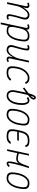

<svg xmlns="http://www.w3.org/2000/svg" viewBox="2182 -3036 1036 5440"><g transform="rotate(90 2700.0 -316.0)"><path d="M516 -53 540 -16Q526 -3 502 5.5Q478 14 452 14Q420 14 400.5 -2Q381 -18 381 -44Q381 -72 391.5 -126.5Q402 -181 420.5 -253Q439 -325 463 -405Q493 -503 473 -544.5Q453 -586 400 -586Q370 -586 338.5 -566.5Q307 -547 277.5 -514Q248 -481 222.5 -442Q197 -403 179 -362.5Q161 -322 154 -288L93 0H42L156 -533Q157 -538 157.5 -543.5Q158 -549 158 -553Q158 -568 148 -577Q138 -586 121 -586Q111 -586 98 -580.5Q85 -575 75 -565L51 -602Q65 -616 89.5 -624Q114 -632 139 -632Q160 -632 177.5 -621.5Q195 -611 204.5 -590.5Q214 -570 207 -540L187 -448Q230 -528 286.5 -580Q343 -632 401 -632Q486 -632 519.5 -577.5Q553 -523 513 -401Q489 -327 471 -260.5Q453 -194 443 -143Q433 -92 433 -65Q433 -50 443.5 -41Q454 -32 470 -32Q481 -32 493.5 -37.5Q506 -43 516 -53Z M990 -632Q1073 -632 1112 -601.5Q1151 -571 1153.5 -500Q1156 -429 1130 -305Q1110 -210 1071 -138Q1032 -66 979 -26Q926 14 862 14Q824 14 791.5 8Q759 2 738.5 -11Q718 -24 716 -45L667 182H617L717 -287Q718 -293 719.5 -299.5Q721 -306 722 -313Q723 -318 724.5 -323.5Q726 -329 727 -334L769 -533Q770 -539 770.5 -544.5Q771 -550 771 -553Q771 -568 761 -577Q751 -586 734 -586Q723 -586 710.5 -580.5Q698 -575 688 -565L664 -602Q678 -616 702.5 -624Q727 -632 752 -632Q784 -632 805.5 -611.5Q827 -591 819 -539Q833 -569 861 -589.5Q889 -610 923.5 -621Q958 -632 990 -632ZM1082 -313Q1104 -418 1104.5 -477.5Q1105 -537 1078 -561.5Q1051 -586 989 -586Q941 -586 901 -566Q861 -546 829.5 -491.5Q798 -437 777 -335L760 -252Q744 -174 742.5 -129.5Q741 -85 753.5 -64Q766 -43 793.5 -37.5Q821 -32 863 -32Q914 -32 957 -67Q1000 -102 1032 -165.5Q1064 -229 1082 -313Z M1276 -565 1252 -602Q1266 -616 1290.5 -624Q1315 -632 1340 -632Q1372 -632 1391.5 -616Q1411 -600 1411 -574Q1411 -546 1400.5 -491.5Q1390 -437 1372 -365Q1354 -293 1329 -213Q1299 -115 1320 -73.5Q1341 -32 1402 -32Q1432 -32 1462.5 -51.5Q1493 -71 1521 -104Q1549 -137 1573 -176Q1597 -215 1614 -255.5Q1631 -296 1638 -330L1699 -618H1750L1636 -85Q1635 -80 1634.5 -74.5Q1634 -69 1634 -65Q1634 -50 1644.5 -41Q1655 -32 1671 -32Q1682 -32 1694.5 -37.5Q1707 -43 1717 -53L1741 -16Q1727 -3 1703 5.5Q1679 14 1653 14Q1633 14 1614.5 3.5Q1596 -7 1587.5 -27.5Q1579 -48 1585 -78L1605 -170Q1562 -90 1510.5 -38Q1459 14 1401 14Q1309 14 1274 -40.5Q1239 -95 1279 -217Q1303 -291 1321 -357.5Q1339 -424 1349 -475Q1359 -526 1359 -553Q1359 -568 1349 -577Q1339 -586 1322 -586Q1311 -586 1298.5 -580.5Q1286 -575 1276 -565Z M2228 -116 2267 -87Q2233 -49 2201 -26.5Q2169 -4 2129 5Q2089 14 2030 14Q1949 14 1907 -16Q1865 -46 1859 -117.5Q1853 -189 1880 -313Q1896 -385 1927.5 -443.5Q1959 -502 2000.5 -544Q2042 -586 2089 -609Q2136 -632 2182 -632Q2231 -632 2263.5 -622.5Q2296 -613 2318.5 -590.5Q2341 -568 2359 -528L2314 -507Q2300 -537 2282.5 -554.5Q2265 -572 2241 -579Q2217 -586 2181 -586Q2131 -586 2079.5 -551Q2028 -516 1987 -453Q1946 -390 1928 -305Q1906 -201 1909 -141.5Q1912 -82 1942 -57Q1972 -32 2031 -32Q2079 -32 2111.5 -39.5Q2144 -47 2171 -65.5Q2198 -84 2228 -116Z M2688 14Q2628 14 2590.5 -17Q2553 -48 2540.5 -102Q2528 -156 2541 -225Q2567 -364 2590.5 -473Q2614 -582 2637 -658Q2660 -734 2685.5 -774Q2711 -814 2741 -814Q2770 -814 2785.5 -800Q2801 -786 2801 -748Q2801 -724 2782 -695.5Q2763 -667 2724 -631.5Q2685 -596 2625 -550.5Q2565 -505 2482 -446L2460 -486Q2563 -561 2628 -612.5Q2693 -664 2724 -697Q2755 -730 2755 -748Q2755 -756 2750.5 -762Q2746 -768 2741 -768Q2733 -768 2721.5 -744Q2710 -720 2695.5 -673.5Q2681 -627 2664 -559.5Q2647 -492 2629 -406Q2611 -320 2591 -217Q2575 -133 2601 -82.5Q2627 -32 2688 -32Q2753 -32 2801 -81.5Q2849 -131 2876 -220Q2903 -309 2903 -427Q2903 -498 2884 -542Q2865 -586 2833 -586Q2815 -586 2795.5 -578Q2776 -570 2762 -556L2727 -589Q2747 -609 2776 -620.5Q2805 -632 2833 -632Q2887 -632 2920 -575.5Q2953 -519 2953 -427Q2953 -295 2920 -195.5Q2887 -96 2827.5 -41Q2768 14 2688 14Z M3236 14Q3153 14 3111.5 -16.5Q3070 -47 3064.5 -118.5Q3059 -190 3086 -313Q3106 -409 3147.5 -480.5Q3189 -552 3245 -592Q3301 -632 3364 -632Q3447 -632 3488.5 -601.5Q3530 -571 3535.5 -500Q3541 -429 3514 -305Q3494 -210 3452.5 -138Q3411 -66 3355.5 -26Q3300 14 3236 14ZM3237 -32Q3288 -32 3333.5 -67Q3379 -102 3413.5 -165.5Q3448 -229 3466 -313Q3488 -418 3486 -477.5Q3484 -537 3454.5 -561.5Q3425 -586 3363 -586Q3312 -586 3266.5 -551Q3221 -516 3186.5 -453Q3152 -390 3134 -305Q3112 -201 3114 -141Q3116 -81 3146 -56.5Q3176 -32 3237 -32Z M3836 14Q3746 14 3699.5 -12.5Q3653 -39 3644.5 -101.5Q3636 -164 3659 -271L3676 -351Q3693 -432 3716 -486Q3739 -540 3772 -572Q3805 -604 3852 -618Q3899 -632 3964 -632Q4027 -632 4065 -621Q4103 -610 4122 -584.5Q4141 -559 4147 -515L4095 -519Q4084 -558 4055.5 -572Q4027 -586 3963 -586Q3893 -586 3847 -564Q3801 -542 3772.5 -489.5Q3744 -437 3725 -347L3708 -267Q3689 -177 3694.5 -126Q3700 -75 3734.5 -53.5Q3769 -32 3837 -32Q3903 -32 3938.5 -48Q3974 -64 4002 -103L4060 -99Q4035 -56 4006 -31Q3977 -6 3936.5 4Q3896 14 3836 14ZM3957 -286H3687L3697 -332H3967Z M4258 0H4209L4340 -618H4389ZM4677 -76 4714 -45Q4688 -16 4660.5 -1Q4633 14 4605 14Q4566 14 4557.5 -31Q4549 -76 4565.5 -160Q4582 -244 4616.5 -360Q4651 -476 4696 -618H4744Q4703 -535 4675.5 -471.5Q4648 -408 4625.5 -364.5Q4603 -321 4577.5 -295.5Q4552 -270 4516.5 -262Q4481 -254 4427 -262Q4373 -270 4293 -294L4303 -340Q4388 -312 4443 -305Q4498 -298 4533 -314Q4568 -330 4592.5 -368.5Q4617 -407 4640.5 -469.5Q4664 -532 4696 -618H4743Q4701 -490 4670.5 -382.5Q4640 -275 4622.5 -196.5Q4605 -118 4600.5 -75Q4596 -32 4605 -32Q4622 -32 4639 -42.5Q4656 -53 4677 -76Z M5036 14Q4953 14 4911.5 -16.5Q4870 -47 4864.5 -118.5Q4859 -190 4886 -313Q4906 -409 4947.5 -480.5Q4989 -552 5045 -592Q5101 -632 5164 -632Q5247 -632 5288.5 -601.5Q5330 -571 5335.5 -500Q5341 -429 5314 -305Q5294 -210 5252.5 -138Q5211 -66 5155.5 -26Q5100 14 5036 14ZM5037 -32Q5088 -32 5133.5 -67Q5179 -102 5213.5 -165.5Q5248 -229 5266 -313Q5288 -418 5286 -477.5Q5284 -537 5254.5 -561.5Q5225 -586 5163 -586Q5112 -586 5066.5 -551Q5021 -516 4986.5 -453Q4952 -390 4934 -305Q4912 -201 4914 -141Q4916 -81 4946 -56.5Q4976 -32 5037 -32Z"/></g></svg>

Font: Victor Mono Thin
Style: Italic
Weight: 100
Italic angle: -12°
Monospace: yes
Designer: Rune Bjørnerås
Version: Version 1.561;gftools[0.9.30]